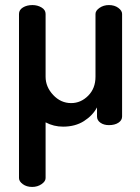

<svg xmlns="http://www.w3.org/2000/svg" viewBox="-20 -503 553 758"><path d="M410 -483Q432 -483 447 -472Q462 -461 462 -448V-43Q462 -28 447.5 -18.5Q433 -9 410 -9Q390 -9 376.5 -18.5Q363 -28 363 -43V-79Q346 -47 311.5 -25Q277 -3 229 -3Q192 -3 160 -20V200Q160 213 144 224Q128 235 107 235Q85 235 70 224Q55 213 55 200V-200V-385V-448Q55 -464 70.5 -473.5Q86 -483 108 -483Q128 -483 144 -473.5Q160 -464 160 -448V-385V-200Q160 -160 190 -128Q220 -96 261 -96Q299 -96 328 -125Q357 -154 357 -200V-448Q357 -461 373 -472Q389 -483 410 -483Z"/></svg>

Font: AkaAcidDosis
Style: SemiBold
Weight: 600
Designer: Edgar Tolentino, Pablo Impallari, Igino Marini, Cyberella
Foundry: Edgar Tolentino, Pablo Impallari, Igino Marini, Cyberella
Version: Version 1.007